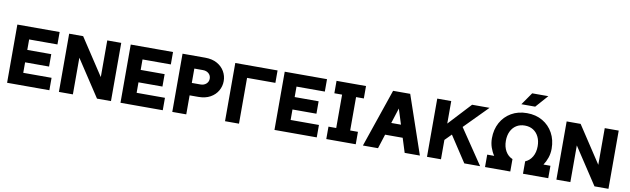

<svg xmlns="http://www.w3.org/2000/svg" viewBox="-46 -1352 6240 1903"><g transform="rotate(10 3074.0 -400.5)"><path d="M429.7 -355.5H188.5V-460.9H473.4V-585.9H47.9V0H473.4V-125H188.5V-230.5H429.7Z M710 -585.9H569.3V0H710V-369.1L952.7 0H1093.4V-585.9H952.7V-216.8Z M1570.8 -355.5H1329.6V-460.9H1614.6V-585.9H1189V0H1614.6V-125H1329.6V-230.5H1570.8Z M1851.1 -460.9H1938.1Q1973.3 -460.9 1996 -440.7Q2018.8 -420.4 2018.8 -388.7Q2018.8 -357.1 1996 -336.8Q1973.3 -316.4 1938.1 -316.4H1851.1ZM1710.4 0H1851.1V-191.4H1938.1Q2009 -191.4 2058.4 -219Q2107.8 -246.6 2133.6 -291.7Q2159.4 -336.9 2159.4 -388.7Q2159.4 -440.9 2133.6 -485.8Q2107.8 -530.8 2058.4 -558.3Q2009 -585.9 1938.1 -585.9H1710.4Z M2381.8 -324.2V-460.9H2666.8V-585.9H2241.2V0H2381.8V-119.1Z M3120.6 -355.5H2879.4V-460.9H3164.4V-585.9H2738.8V0H3164.4V-125H2879.4V-230.5H3120.6Z M3260.3 -585.9V-460.9H3338.2V-125H3260.3V0H3556.9V-125H3478.8V-460.9H3556.9V-585.9Z M3749.7 -269V-144H4071.9V-269ZM3916 -422.9 4049.2 0H4202.3L4001.7 -585.9H3829.5L3628.9 0H3780.9Z M4455.4 -295.7 4649.3 0H4808.7L4551.5 -380.7ZM4414.6 -194.8 4800.4 -585.9Q4790.4 -585.9 4765.9 -585.9Q4741.3 -585.9 4712.5 -585.9Q4683.7 -585.9 4659.1 -585.9Q4634.6 -585.9 4624.6 -585.9L4414.6 -359.4V-585.9H4273.9V0H4414.6Z M4857.9 0H5112.2V-125H4857.9ZM5494.2 0V-125H5239.9V0ZM4875.5 -293Q4875.5 -244.7 4890.1 -202Q4904.7 -159.2 4928 -125H5112.2Q5067.2 -143.3 5041.7 -187.6Q5016.1 -231.9 5016.1 -293Q5016.1 -346.3 5035.5 -387Q5055 -427.7 5090.9 -450.7Q5126.9 -473.6 5176.1 -473.6Q5225.5 -473.6 5261.3 -450.7Q5297.2 -427.7 5316.6 -387Q5336 -346.3 5336 -293Q5336 -231.9 5310.3 -187.7Q5284.6 -143.6 5239.9 -125H5424.1Q5447.3 -159.2 5462 -202Q5476.7 -244.7 5476.7 -293Q5476.7 -381.8 5438.9 -450.7Q5401.2 -519.5 5333.5 -559.1Q5265.8 -598.6 5176.1 -598.6Q5086.3 -598.6 5018.7 -559.1Q4951 -519.5 4913.2 -450.7Q4875.5 -381.8 4875.5 -293ZM5243.7 -675.8H5104.6L5191.5 -800.8H5354Z M5716.8 -585.9H5576.2V0H5716.8V-369.1L5959.6 0H6100.2V-585.9H5959.6V-216.8Z"/></g></svg>

Font: Giphurs SC
Style: Regular
Weight: 400
Version: Version 0.920